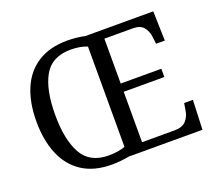

<svg xmlns="http://www.w3.org/2000/svg" viewBox="-122 -892 1204 1070"><g transform="rotate(-20 479.5 -357.5)"><path d="M371 10Q265 10 195 -36Q125 -82 90.5 -165Q56 -248 56 -359Q56 -470 90.5 -552Q125 -634 195.5 -679.5Q266 -725 372 -725Q396 -725 425.5 -722Q455 -719 475 -714H878L883 -539H831L826 -582Q822 -615 802.5 -639.5Q783 -664 738 -664H570V-398H811V-349H570V-50H763Q810 -50 831.5 -74.5Q853 -99 858 -132L865 -175H917L910 0H474Q454 4 424 7Q394 10 371 10ZM371 -44Q400 -44 425 -48Q450 -52 469 -59V-654Q450 -662 425.5 -666.5Q401 -671 372 -671Q260 -671 213.5 -589Q167 -507 167 -358Q167 -210 213.5 -127Q260 -44 371 -44Z"/></g></svg>

Font: Noto Serif Toto
Style: Regular
Weight: 400
Designer: Monotype Design Team
Foundry: Monotype Imaging Inc.
Version: Version 2.001